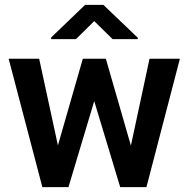

<svg xmlns="http://www.w3.org/2000/svg" viewBox="-20 -770 778 790"><path d="M141.1 -528.3 218.3 -171.9 320.8 -528.3H415.5L518.6 -170.9L595.2 -528.3H720.2L582.5 0H474.6L367.7 -354L261.7 0H154.3L15.6 -528.3ZM405.3 -750 546.9 -614.7V-608.9H443.4L367.7 -683.1L292.5 -608.9H190.4V-615.7L330.1 -750Z"/></svg>

Font: Vazirmatn FD SemiBold
Style: Regular
Weight: 600
Designer: Saber Rastikerdar
Foundry: Saber Rastikerdar
Version: Version 33.001